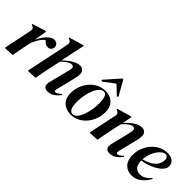

<svg xmlns="http://www.w3.org/2000/svg" viewBox="67 -1551 2365 2365"><g transform="rotate(45 1249.5 -368.0)"><path d="M46 7 36 0 112 -366Q117 -392 109 -404.5Q101 -417 82 -425L67 -432L69 -442L243 -497L253 -488L226 -323Q247 -371 275 -410Q303 -449 334 -472.5Q365 -496 396 -496Q427 -496 446 -479.5Q465 -463 465 -436Q465 -408 448.5 -390Q432 -372 404 -372Q382 -372 362 -383.5Q342 -395 323 -417Q288 -391 263 -349.5Q238 -308 217 -259L207 -213Q196 -160 186 -107Q176 -54 166 0Z M442 6 436 0 527 -436Q535 -474 541 -504.5Q547 -535 554 -573Q562 -616 521 -630L505 -635L507 -645L698 -701L705 -694L637 -375Q687 -427 743.5 -461.5Q800 -496 848 -496Q880 -496 900.5 -476.5Q921 -457 921 -416Q921 -395 917 -372.5Q913 -350 907 -326L857 -122Q853 -103 849 -89.5Q845 -76 845 -68Q845 -47 863 -47Q889 -47 936 -91L945 -82Q921 -45 880 -15Q839 15 787 15Q754 15 736 -0.5Q718 -16 718 -44Q718 -65 723 -87.5Q728 -110 735 -134L780 -310Q787 -337 792.5 -359.5Q798 -382 798 -398Q798 -433 765 -433Q716 -433 636 -353L606 -214Q593 -153 583.5 -103.5Q574 -54 565 0Z M1190 15Q1138 15 1095 -5.5Q1052 -26 1027 -67.5Q1002 -109 1002 -173Q1002 -237 1023.5 -295Q1045 -353 1084 -398.5Q1123 -444 1175 -470Q1227 -496 1288 -496Q1341 -496 1382.5 -475.5Q1424 -455 1448.5 -414Q1473 -373 1473 -309Q1473 -246 1451.5 -187.5Q1430 -129 1391.5 -83.5Q1353 -38 1301.5 -11.5Q1250 15 1190 15ZM1202 -5Q1233 -5 1258.5 -33.5Q1284 -62 1303 -109.5Q1322 -157 1332 -214.5Q1342 -272 1342 -329Q1342 -412 1325 -444Q1308 -476 1281 -476Q1249 -476 1222 -448Q1195 -420 1175 -373Q1155 -326 1144 -269Q1133 -212 1133 -155Q1133 -70 1153 -37.5Q1173 -5 1202 -5ZM1436 -545 1320 -654 1172 -544 1158 -560 1327 -751H1343L1451 -557Z M1522 7 1513 0 1590 -368Q1599 -407 1562 -424L1545 -432L1546 -442L1732 -497L1741 -489L1718 -368Q1770 -427 1824 -461.5Q1878 -496 1926 -496Q1958 -496 1979 -476.5Q2000 -457 2000 -416Q2000 -395 1996 -372.5Q1992 -350 1986 -326L1933 -113Q1929 -97 1927 -86.5Q1925 -76 1925 -68Q1925 -47 1942 -47Q1970 -47 2013 -92L2023 -82Q1998 -45 1957 -15Q1916 15 1866 15Q1833 15 1815 -0.5Q1797 -16 1797 -44Q1797 -65 1802 -87.5Q1807 -110 1813 -134L1852 -290Q1860 -322 1865 -347Q1870 -372 1870 -393Q1870 -411 1862 -418.5Q1854 -426 1840 -426Q1816 -426 1783.5 -405Q1751 -384 1712 -339L1684 -213Q1673 -160 1663 -107Q1653 -54 1643 0Z M2250 15Q2175 15 2128 -34Q2081 -83 2081 -173Q2081 -237 2103 -295Q2125 -353 2164.5 -398.5Q2204 -444 2256 -470Q2308 -496 2369 -496Q2432 -496 2465.5 -467.5Q2499 -439 2499 -392Q2499 -353 2462.5 -315Q2426 -277 2360 -246.5Q2294 -216 2205 -200Q2206 -131 2235 -99Q2264 -67 2315 -67Q2358 -67 2394 -90.5Q2430 -114 2455 -146L2465 -139Q2445 -100 2413.5 -65Q2382 -30 2341 -7.5Q2300 15 2250 15ZM2362 -469Q2339 -469 2312.5 -449Q2286 -429 2262.5 -394.5Q2239 -360 2223.5 -315.5Q2208 -271 2205 -221Q2315 -251 2361.5 -300Q2408 -349 2408 -411Q2408 -441 2395 -455Q2382 -469 2362 -469Z"/></g></svg>

Font: DeepMind Serif Display
Style: Italic
Weight: 400
Italic angle: -12°
Designer: Frank Grießhammer / Modifications: Colophon Foundry
Foundry: Colophon Foundry
Version: Version 5.003; ttfautohint (v1.8.2)